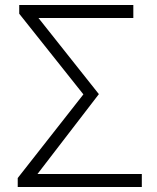

<svg xmlns="http://www.w3.org/2000/svg" viewBox="-20 -749 630 769"><path d="M51 0H548V-52H130L376 -372L134 -677H514V-729H57V-694L314 -371L51 -36Z"/></svg>

Font: Noto Sans CJK SC Light
Style: Regular
Weight: 300
Designer: Ryoko NISHIZUKA 西塚涼子 (kana, bopomofo & ideographs); Paul D. Hunt (Latin, Greek & Cyrillic); Sandoll Communications 산돌커뮤니
Foundry: Adobe
Version: Version 2.004;hotconv 1.0.118;makeotfexe 2.5.65603